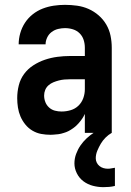

<svg xmlns="http://www.w3.org/2000/svg" viewBox="-20 -548 540 792"><path d="M189 8Q169 8 150 4.5Q131 1 114 -9Q97 -19 84.5 -34.5Q72 -50 64.5 -67.5Q57 -85 54 -104.5Q51 -124 51 -143Q51 -170 57.5 -196Q64 -222 79.5 -243Q95 -264 117.5 -278.5Q140 -293 165 -301.5Q190 -310 216.5 -313.5Q243 -317 269 -317H330V-351Q330 -368 325 -383.5Q320 -399 308.5 -410.5Q297 -422 281 -427Q265 -432 248 -432Q234 -432 219.5 -428.5Q205 -425 193 -416Q181 -407 174.5 -393Q168 -379 168 -365H57Q57 -388 63.5 -411Q70 -434 83 -454Q96 -474 115 -489Q134 -504 156 -512.5Q178 -521 201.5 -524.5Q225 -528 248 -528Q273 -528 298 -524.5Q323 -521 345.5 -511Q368 -501 387 -484.5Q406 -468 418.5 -446.5Q431 -425 436 -400.5Q441 -376 441 -351V0H330V-78Q325 -68 323.5 -65.5Q322 -63 319 -58.5Q316 -54 312.5 -49.5Q309 -45 305.5 -41Q302 -37 298 -33Q294 -29 290 -25.5Q286 -22 281.5 -19Q277 -16 272.5 -13Q268 -10 263 -7.5Q258 -5 253 -3Q248 -1 242.5 0.5Q237 2 232 3.5Q227 5 221.5 5.5Q216 6 210.5 6.5Q205 7 199.5 7.5Q194 8 189 8ZM234 -88Q253 -88 271.5 -93.5Q290 -99 303.5 -112Q317 -125 323.5 -143Q330 -161 330 -180V-221H269Q257 -221 245.5 -220Q234 -219 222.5 -216Q211 -213 200 -208.5Q189 -204 180 -196Q171 -188 166.5 -177Q162 -166 162 -154Q162 -140 167 -127Q172 -114 182.5 -104.5Q193 -95 206.5 -91.5Q220 -88 234 -88ZM406 224Q385 224 363.5 218.5Q342 213 324.5 200Q307 187 297 167Q287 147 287 126Q287 106 294 87Q301 68 312 52Q323 36 337.5 22.5Q352 9 369 -2Q386 -13 404 -20.5Q422 -28 441 -33V0Q427 8 415.5 19.5Q404 31 396 44.5Q388 58 381.5 73.5Q375 89 375 105Q375 114 379 122.5Q383 131 390.5 137Q398 143 407 145.5Q416 148 425 148Q432 148 439.5 146.5Q447 145 454 144V219Q442 222 430 223Q418 224 406 224Z"/></svg>

Font: Iosevka SS08 Regular
Style: Bold
Weight: 700
Monospace: yes
Designer: Belleve Invis
Foundry: Belleve Invis
Version: Version 16.3.4; ttfautohint (v1.8.4)